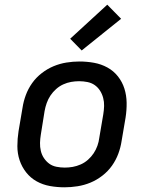

<svg xmlns="http://www.w3.org/2000/svg" viewBox="-20 -790 640 818"><path d="M255 8Q223 8 192.5 2.5Q162 -3 136 -17.5Q110 -32 91.5 -55.5Q73 -79 63.5 -107.5Q54 -136 54 -167.5Q54 -199 59 -231L76 -331Q80 -358 90 -385Q100 -412 117 -436Q134 -460 158 -478.5Q182 -497 208.5 -508Q235 -519 263 -523.5Q291 -528 318 -528Q350 -528 380.5 -522.5Q411 -517 437.5 -502.5Q464 -488 482.5 -464.5Q501 -441 510 -412.5Q519 -384 519.5 -352.5Q520 -321 515 -289L498 -189Q494 -162 484 -135Q474 -108 457 -84Q440 -60 416 -41.5Q392 -23 365.5 -12Q339 -1 310.5 3.5Q282 8 255 8ZM256 -76Q273 -76 290 -79Q307 -82 324 -89.5Q341 -97 355 -109.5Q369 -122 379 -137Q389 -152 395 -169Q401 -186 403 -203L420 -303Q423 -321 423.5 -338.5Q424 -356 419.5 -373Q415 -390 406 -404Q397 -418 383.5 -427.5Q370 -437 352.5 -440.5Q335 -444 317 -444Q300 -444 283 -441Q266 -438 249.5 -430.5Q233 -423 219 -410.5Q205 -398 195 -383Q185 -368 179 -351Q173 -334 170 -317L154 -217Q151 -199 150.5 -181.5Q150 -164 154 -147Q158 -130 167.5 -116Q177 -102 190 -92.5Q203 -83 220.5 -79.5Q238 -76 256 -76ZM328 -575 279 -625 437 -770 496 -710Z"/></svg>

Font: Iosevka Custom Medium Oblique
Style: Regular
Weight: 500
Italic angle: -9°
Designer: Belleve Invis
Foundry: Belleve Invis
Version: Version 27.0.1